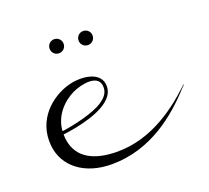

<svg xmlns="http://www.w3.org/2000/svg" viewBox="-63 -427 541 498"><g transform="rotate(-15 207.0 -178.0)"><path d="M180.2 -335.6C180.2 -324.8 188.7 -316.3 199.5 -316.3C210.4 -316.3 218.9 -324.8 218.9 -335.6C218.9 -346.5 210.4 -355 199.5 -355C188.7 -355 180.2 -346.5 180.2 -335.6ZM102.1 -334.5C102.1 -323.7 110.6 -315.2 121.5 -315.2C132.3 -315.2 140.8 -323.7 140.8 -334.5C140.8 -345.4 132.3 -353.9 121.5 -353.9C110.6 -353.9 102.1 -345.4 102.1 -334.5ZM220.6 -199.1C218.5 -242.5 162.1 -243.5 125.1 -229.4C78.3 -211.5 27 -161.8 41 -88.6C52 -31.3 105.9 5.1 181.8 -1.8C288.8 -11.5 361.3 -82.8 410.5 -148.4C411.6 -149.8 414 -151.7 414 -153.2C414 -153.5 413.8 -153.7 413.5 -153.7C412.4 -153.7 410.5 -150.4 409.5 -149.2C360.8 -94.8 285 -27.6 180.6 -28.7C120.2 -29.4 84.9 -56.2 79.7 -108.8C123.4 -118.1 193.4 -139 214.5 -175.1C219.1 -183 221 -191.1 220.6 -199.1ZM134.5 -209.5C154.8 -221.3 209.7 -240.3 211.8 -198.7C212.6 -182.4 202 -171 191.4 -162.4C166.6 -142.5 111.8 -124.9 79.2 -117.7C78.4 -160.2 105.4 -192.3 134.5 -209.5Z"/></g></svg>

Font: Sinatra
Style: Regular
Weight: 400
Designer: Fahmi
Version: Version 0.1